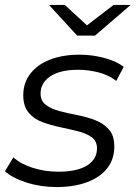

<svg xmlns="http://www.w3.org/2000/svg" viewBox="-29 -751 548 776"><path d="M200 5Q136 5 79 -13Q22 -31 -9 -59L25 -115Q55 -88 104 -72.5Q153 -57 207 -57Q282 -57 322.5 -82Q363 -107 363 -151Q363 -181 341.5 -196.5Q320 -212 286 -220.5Q252 -229 214 -237Q176 -245 142 -257.5Q108 -270 86.5 -296Q65 -322 65 -366Q65 -416 93.5 -453Q122 -490 173 -510Q224 -530 293 -530Q343 -530 392 -517Q441 -504 471 -481L441 -424Q410 -448 369 -458.5Q328 -469 287 -469Q214 -469 174.5 -442.5Q135 -416 135 -373Q135 -343 156.5 -327Q178 -311 212 -302Q246 -293 284.5 -285.5Q323 -278 356.5 -265Q390 -252 411.5 -227.5Q433 -203 433 -159Q433 -107 404 -70.5Q375 -34 322.5 -14.5Q270 5 200 5ZM283 -607 169 -731H233L348 -625H292L430 -731H499L355 -607Z"/></svg>

Font: MOST Montserrat
Style: Italic
Weight: 400
Italic angle: -11.3°
Designer: Julieta Ulanovsky
Foundry: Julieta Ulanovsky
Version: Version 8.000;March 11, 2024;FontCreator 15.0.0.2926 64-bit